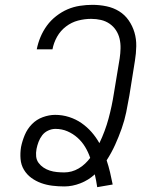

<svg xmlns="http://www.w3.org/2000/svg" viewBox="-20 -763 640 794"><path d="M382 11Q380 -3 377.5 -16Q375 -29 372 -42Q346 -18 312.5 -5Q279 8 246 8Q221 8 196.5 5Q172 2 150 -6Q128 -14 109.5 -27.5Q91 -41 79 -61Q67 -81 65 -105.5Q63 -130 67 -155Q72 -180 82.5 -205Q93 -230 112 -249.5Q131 -269 157 -278.5Q183 -288 208 -288Q238 -288 266 -279Q294 -270 317 -254Q340 -238 358.5 -217Q377 -196 391 -171Q403 -196 412.5 -221.5Q422 -247 429 -273Q436 -299 441.5 -325Q447 -351 451 -377L475 -522Q478 -542 478.5 -563Q479 -584 474.5 -603Q470 -622 459.5 -638Q449 -654 433 -665Q417 -676 397.5 -680.5Q378 -685 357 -685Q330 -685 303 -678Q276 -671 253 -653.5Q230 -636 216 -611Q202 -586 197 -559H132Q137 -585 147.5 -610Q158 -635 174 -657Q190 -679 212.5 -696.5Q235 -714 259.5 -724.5Q284 -735 310.5 -739Q337 -743 362 -743Q392 -743 420.5 -737Q449 -731 472.5 -716.5Q496 -702 512 -679Q528 -656 536 -629Q544 -602 543.5 -572Q543 -542 538 -512L515 -368Q509 -333 502 -299Q495 -265 483 -231Q471 -197 456 -164Q441 -131 421 -100Q429 -76 435 -51Q441 -26 446 0ZM246 -50Q261 -50 276 -54Q291 -58 305.5 -66.5Q320 -75 332 -86.5Q344 -98 353 -110Q345 -134 332 -155.5Q319 -177 300.5 -193.5Q282 -210 259 -220Q236 -230 209 -230Q194 -230 179 -223Q164 -216 154.5 -203.5Q145 -191 139.5 -176.5Q134 -162 131 -147Q128 -131 129.5 -116Q131 -101 139.5 -89.5Q148 -78 160 -70Q172 -62 186 -57.5Q200 -53 215.5 -51.5Q231 -50 246 -50Z"/></svg>

Font: Iosevka HT Light Extended
Style: Italic
Weight: 300
Width: 7
Italic angle: -9°
Monospace: yes
Designer: Belleve Invis
Foundry: Belleve Invis
Version: Version 32.3.0; ttfautohint (v1.8.4)